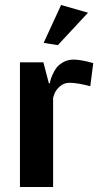

<svg xmlns="http://www.w3.org/2000/svg" viewBox="-20 -750 395 770"><path d="M212 -569 155 -578 225 -730 333 -699ZM60 0V-500H154L176 -416H180Q181 -420 182 -426.5Q183 -433 190 -449Q197 -465 206 -477.5Q215 -490 233.5 -500.5Q252 -511 275 -511Q289 -511 309 -507.5Q329 -504 342 -500L354 -497L342 -404Q291 -418 259 -418Q236 -418 219.5 -403Q203 -388 198 -373L193 -358V0Z"/></svg>

Font: Arsenal
Style: Bold
Weight: 700
Designer: Andrij Shevchenko
Foundry: Stairsfor
Version: Version 2.001;PS 002.001;hotconv 1.0.88;makeotf.lib2.5.64775